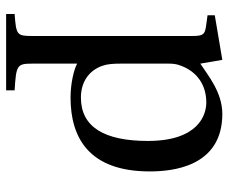

<svg xmlns="http://www.w3.org/2000/svg" viewBox="-78 -434 728 611"><g transform="rotate(90 285.5 -128.0)"><path d="M24 189V216H267V189C188 184 182 182 182 134V-10C202 1 247 11 290 11C417 11 525 -47 525 -241C525 -308 513 -472 342 -472C273 -472 219 -426 182 -402L170 -472L28 -448V-425L64 -420C88 -416 94 -412 94 -378V134C94 182 90 184 24 189ZM182 -148V-302C182 -326 187 -338 195 -355C217 -398 256 -421 306 -421C344 -421 428 -397 428 -235C428 -97 384 -22 290 -22C241 -22 204 -47 189 -90C183 -107 182 -126 182 -148Z"/></g></svg>

Font: erewhon
Style: Regular
Weight: 400
Version: Version 1.0.0